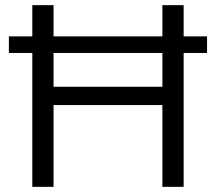

<svg xmlns="http://www.w3.org/2000/svg" viewBox="-20 -725 838 745"><path d="M105.4 0V-519.5H14.5V-583.8H105.4V-705H187.8V-583.8H610.1V-705H692.6V-583.8H783.4V-519.5H692.6V0H610.1V-317.3H187.8V0ZM187.8 -388.3H610.1V-519.5H187.8Z"/></svg>

Font: Nunito Sans 12pt ExtraLight
Style: Regular
Weight: 200
Version: Version 3.101;gftools[0.9.27]